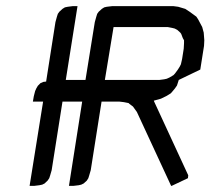

<svg xmlns="http://www.w3.org/2000/svg" viewBox="-20 -604 684 624"><path d="M76.2 0 120.1 -273.9H86.9L89.8 -291L94.2 -308.1L98.1 -316.9L103 -325.2L111.8 -334L121.1 -337.9L129.9 -338.9L160.2 -532.2L165 -549.8L168 -559.1L172.9 -565.9L183.1 -575.2L190.9 -580.1L200.2 -582L215.8 -584H231.9L193.8 -344.2H257.8L288.1 -532.2L293 -549.8L295.9 -559.1L300.8 -565.9L311 -575.2L318.8 -580.1L327.1 -582L344.2 -584H543.9L559.1 -582L582 -575.2L596.2 -565.9L618.2 -549.8L624 -541L637.2 -516.1L642.1 -498L644 -473.1L643.1 -455.1L630.9 -377.9L561 -344.2L555.2 -326.2L548.8 -316.9L539.1 -305.2L535.2 -300.8L521 -292L502.9 -283.2L480 -276.9L481 -273.9L591.8 -34.2L590.8 -24.9L538.1 0H536.1L424.8 -240.2L412.1 -257.8L400.9 -266.1L397.9 -269L382.8 -272L367.2 -273.9H310.1L274.9 -50.8L270 -34.2L267.1 -24.9L262.2 -17.1L252 -7.8L244.1 -3.9L235.8 -2L219.2 0H204.1L247.1 -273.9H183.1L147.9 -50.8L143.1 -34.2L140.1 -24.9L134.8 -17.1L125 -7.8L117.2 -3.9L107.9 -2L91.8 0ZM320.8 -344.2H498L513.2 -346.2L522 -348.1L530.8 -352.1L543.9 -359.9L548.8 -365.2L558.1 -377.9L564 -387.2L567.9 -395L571.8 -412.1L577.1 -445.8L578.1 -463.9V-473.1L574.2 -480L568.8 -494.1L565.9 -498L556.2 -506.8L547.9 -511.2L540 -513.2L524.9 -516.1H349.1Z"/></svg>

Font: Petahja
Style: Italic
Weight: 400
Designer: T. Christopher White
Version: Version 1.1